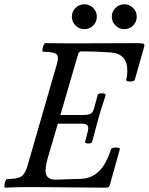

<svg xmlns="http://www.w3.org/2000/svg" viewBox="-26 -867 689 890"><path d="M365.2 -731.9Q340.8 -731.9 324 -748.8Q307.1 -765.6 307.1 -790Q307.1 -813.5 324.2 -830.3Q341.3 -847.2 365.2 -847.2Q389.2 -847.2 406 -830.3Q422.9 -813.5 422.9 -790Q422.9 -765.6 406 -748.8Q389.2 -731.9 365.2 -731.9ZM549.8 -731.9Q526.4 -731.9 509.3 -749Q492.2 -766.1 492.2 -790Q492.2 -813 509.5 -830.1Q526.9 -847.2 549.8 -847.2Q573.7 -847.2 590.8 -830.3Q607.9 -813.5 607.9 -790Q607.9 -765.6 591.1 -748.8Q574.2 -731.9 549.8 -731.9ZM-2 2.9Q-5.9 1.5 -5.6 -7.3Q-5.4 -16.1 -1.5 -26.6Q2.4 -37.1 6.8 -37.1Q53.7 -37.1 72 -48.6Q90.3 -60.1 101.1 -97.2L238.8 -574.2Q248 -606 234.6 -616.5Q221.2 -627 173.8 -627Q169.9 -628.4 170.7 -637.2Q171.4 -646 175.5 -656.5Q179.7 -667 184.1 -667Q225.1 -666 307.1 -666Q358.9 -666 460 -666.5Q561 -667 608.9 -667Q632.3 -667 638.7 -664.3Q645 -661.6 643.1 -652.8L599.1 -498Q597.2 -489.7 578.1 -489.3Q559.1 -488.8 558.6 -497.1Q558.6 -498 559.1 -499Q564 -513.2 564 -541Q564 -618.7 485.8 -624Q417 -628.9 354 -628.9Q338.9 -628.9 335.9 -615.2L253.9 -334H360.8Q384.8 -334 395.5 -340.8Q406.2 -347.7 411.1 -368.2L426.8 -426.8Q429.2 -434.6 446.5 -434.6Q463.9 -434.6 463.9 -425.8Q440.4 -356 430.2 -317.9Q427.7 -308.1 417 -269Q406.2 -230 400.9 -209Q399.4 -201.7 382.3 -201.7Q367.7 -202.6 368.2 -209L380.9 -257.8Q386.2 -277.8 379.4 -285.9Q372.6 -293.9 350.1 -293.9H242.2L193.8 -128.9Q185.1 -95.7 185.1 -76.2Q185.1 -34.2 231.9 -34.2L352.1 -38.1Q399.4 -40.5 433.1 -73.5Q466.8 -106.4 488.8 -175.8Q489.7 -180.2 500 -182.1Q510.3 -184.1 520 -182.6Q529.8 -181.2 529.8 -176.8L482.9 -8.8Q481 -1.5 475.6 0.7Q470.2 2.9 458 2.9Q403.3 2.9 289.6 1.5Q175.8 0 117.2 0Q58.1 0 -2 2.9Z"/></svg>

Font: Junicode SmCond Medium
Style: Italic
Weight: 500
Width: 4
Italic angle: -11°
Designer: Peter S. Baker
Version: Version 2.206